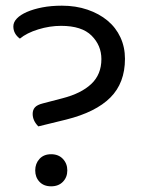

<svg xmlns="http://www.w3.org/2000/svg" viewBox="-20 -645 499 676"><path d="M115 -200Q95 -220 95 -244Q95 -258 103 -267Q111 -276 131 -281L200 -299Q266 -316 301.5 -349.5Q337 -383 337 -437Q337 -485 302.5 -519.5Q268 -554 195 -554Q155 -554 114.5 -541.5Q74 -529 50 -509Q27 -526 27 -552Q27 -567 39.5 -580Q52 -593 75 -603Q98 -613 129 -619Q160 -625 198 -625Q247 -625 288 -611Q329 -597 358.5 -572.5Q388 -548 404 -513.5Q420 -479 420 -438Q420 -353 368.5 -301.5Q317 -250 213 -224ZM104 -45Q104 -69 119 -85.5Q134 -102 160 -102Q186 -102 201.5 -85.5Q217 -69 217 -45Q217 -21 201.5 -5Q186 11 160 11Q134 11 119 -5Q104 -21 104 -45Z"/></svg>

Font: Baloo Chettan 2
Style: Regular
Weight: 400
Designer: Maithili Shingre, Unnati Kotecha and Ek Type
Foundry: Ek Type
Version: Version 1.640;hotconv 1.0.111;makeotfexe 2.5.65597; ttfautoh